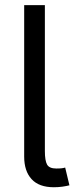

<svg xmlns="http://www.w3.org/2000/svg" viewBox="-20 -748 299 771"><path d="M196.3 3.9Q136.7 3.9 106.9 -28.6Q77.1 -61 77.1 -119.1V-727.5H160.2V-141.6Q160.2 -102.5 169.2 -86.9Q178.2 -71.3 206.1 -71.3Q220.2 -71.3 227.8 -72.3Q235.4 -73.2 241.7 -75.2L258.8 -3.9Q248 -1 231.2 1.5Q214.4 3.9 196.3 3.9Z"/></svg>

Font: GitLab Sans
Style: Regular
Weight: 400
Designer: Rasmus Andersson
Foundry: Modifications by GitLab B.V., manufactured by rsms
Version: Version 4.000;git-c8fb6b7